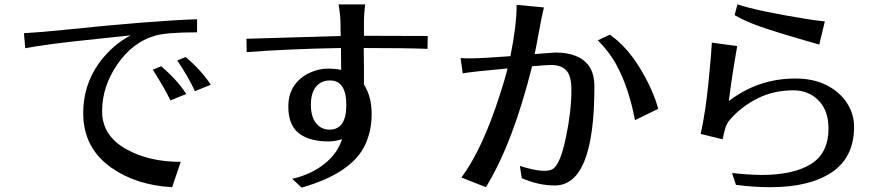

<svg xmlns="http://www.w3.org/2000/svg" viewBox="-20 -815 4040 873"><path d="M88.9 -664.1Q172.9 -668.9 265.6 -678.7Q669.9 -720.7 876 -727.5V-668Q735.4 -668 683.6 -652.3Q583 -623 513.7 -522.5Q444.3 -421.9 444.3 -309.1Q444.3 -196.3 557.6 -134.8Q659.2 -79.1 801.8 -79.1L762.7 36.1Q600.6 27.3 487.3 -51.8Q358.4 -141.6 358.4 -300.8Q358.4 -427.7 429.7 -527.3Q490.2 -610.4 574.2 -654.3Q524.4 -648.4 427.7 -638.7Q194.3 -615.2 94.7 -595.7ZM674.8 -498 712.9 -513.7Q785.2 -452.1 827.1 -387.7L754.9 -358.4Q732.4 -407.2 674.8 -498ZM786.1 -540 824.2 -555.7Q896.5 -494.1 938.5 -429.7L866.2 -400.4Q837.9 -462.9 786.1 -540Z M1100.6 -638.7 1529.3 -651.4Q1528.3 -668 1528.3 -705.6Q1528.3 -743.2 1519.5 -794.9H1640.6Q1634.8 -752.9 1634.8 -710V-652.3L1924.8 -651.4L1923.8 -592.8Q1832 -596.7 1633.8 -596.7Q1634.8 -555.7 1634.8 -508.8V-430.7Q1669.9 -376 1669.9 -297.4Q1669.9 -218.8 1639.6 -155.3Q1579.1 -27.3 1351.6 38.1L1308.6 -2Q1394.5 -21.5 1455.1 -69.8Q1515.6 -118.2 1535.2 -182.6Q1504.9 -171.9 1473.6 -171.9Q1398.4 -171.9 1351.6 -200.2Q1291 -236.3 1291 -329.1Q1291 -385.7 1316.9 -424.3Q1342.8 -462.9 1385.7 -482.9Q1428.7 -502.9 1468.3 -502.9Q1507.8 -502.9 1531.2 -497.1L1530.3 -596.7Q1300.8 -592.8 1101.6 -578.1ZM1478.5 -225.6Q1554.7 -225.6 1554.7 -337.4Q1554.7 -449.2 1480.5 -449.2Q1440.4 -449.2 1417 -420.9Q1393.6 -392.6 1393.6 -338.4Q1393.6 -284.2 1417 -254.9Q1440.4 -225.6 1478.5 -225.6Z M2074.2 -550.8Q2087.9 -549.8 2100.6 -549.8H2125Q2168.9 -549.8 2300.8 -559.6Q2329.1 -699.2 2329.1 -793L2453.1 -781.2Q2443.4 -741.2 2430.7 -671.4Q2418 -601.6 2411.1 -569.3L2504.9 -576.2Q2614.3 -576.2 2658.2 -514.6Q2682.6 -480.5 2682.6 -419.9Q2682.6 28.3 2502.9 28.3Q2428.7 28.3 2352.5 -4.9L2343.8 -60.5Q2467.8 -21.5 2499 -50.8Q2529.3 -76.2 2553.7 -192.9Q2578.1 -309.6 2578.1 -406.2Q2578.1 -469.7 2555.2 -494.6Q2532.2 -519.5 2486.3 -519.5Q2472.7 -519.5 2448.7 -517.6Q2424.8 -515.6 2399.4 -513.7Q2312.5 -165 2189.5 36.1L2078.1 -7.8Q2174.8 -138.7 2253.9 -387.7Q2275.4 -453.1 2288.1 -503.9Q2118.2 -488.3 2084 -481.4ZM2698.2 -631.8 2752.9 -657.2Q2828.1 -605.5 2888.7 -506.8Q2949.2 -408.2 2972.7 -320.3L2867.2 -268.6Q2839.8 -413.1 2785.2 -515.6Q2752 -578.1 2698.2 -631.8Z M3166 -206.1Q3188.5 -308.6 3201.7 -443.4Q3214.8 -578.1 3216.8 -621.1L3332 -605.5Q3307.6 -467.8 3293.9 -355.5Q3427.7 -458 3595.7 -458Q3677.7 -458 3737.3 -428.2Q3796.9 -398.4 3830.1 -348.1Q3863.3 -297.9 3863.3 -238.3Q3863.3 -99.6 3762.2 -31.7Q3661.1 36.1 3483.4 36.1Q3403.3 36.1 3326.2 25.4L3308.6 -28.3Q3378.9 -20.5 3441.4 -19.5Q3587.9 -19.5 3667.5 -69.3Q3747.1 -119.1 3747.1 -230.5Q3747.1 -311.5 3702.1 -357.9Q3657.2 -404.3 3586.9 -404.3Q3496.1 -404.3 3421.9 -366.2Q3347.7 -328.1 3297.9 -269.5Q3286.1 -255.9 3279.8 -237.8Q3273.4 -219.7 3265.6 -181.6ZM3320.3 -746.1 3333 -794.9Q3429.7 -763.7 3642.6 -729.5Q3695.3 -720.7 3730.5 -717.8L3705.1 -612.3Q3509.8 -668 3437.5 -693.8Q3365.2 -719.7 3320.3 -746.1Z"/></svg>

Font: GenEi LateMin v2
Style: Medium
Weight: 500
Designer: o_tamon (Modified)
Foundry: o_tamon / Adobe Systems Incorporated / FONT 910 / Philipp H. Poll
Version: Version 2.1;Original Version 1.004